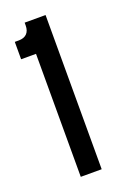

<svg xmlns="http://www.w3.org/2000/svg" viewBox="-96 -737 333 509"><g transform="rotate(-20 71.0 -482.5)"><path d="M42 -612V-265H101V-700H42V-692C42 -672 31 -661 11 -661H0V-612Z"/></g></svg>

Font: Queering
Style: Regular
Weight: 400
Designer: Adam Naccarato
Foundry: adamnac
Version: Version 2.000;hotconv 1.0.109;makeotfexe 2.5.65596